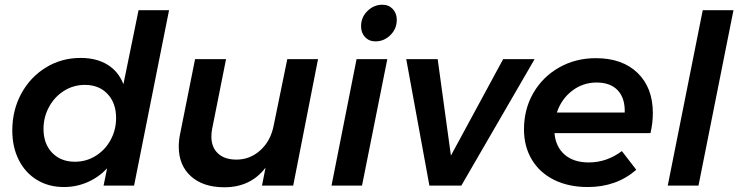

<svg xmlns="http://www.w3.org/2000/svg" viewBox="-20 -785 3122 812"><path d="M32 -233Q32 -319 70 -389Q108 -459 174 -499.5Q240 -540 321 -540Q388 -540 434.5 -511.5Q481 -483 502 -429L566 -742H695L547 0H418L433 -73Q397 -35 350 -14.5Q303 6 250 6Q186 6 136.5 -24Q87 -54 59.5 -108.5Q32 -163 32 -233ZM471 -286Q471 -349 435 -387.5Q399 -426 339 -426Q291 -426 251 -401Q211 -376 187.5 -333Q164 -290 164 -240Q164 -177 200.5 -139Q237 -101 297 -101Q345 -101 385 -126Q425 -151 448 -193.5Q471 -236 471 -286Z M736 -165Q736 -192 742 -220L805 -535H936L877 -239Q874 -223 874 -207Q874 -162 902 -136Q930 -110 980 -110Q1037 -110 1080.5 -149Q1124 -188 1137 -252L1195 -535H1325L1220 0H1088L1103 -76Q1040 7 929 7Q839 7 787.5 -39.5Q736 -86 736 -165Z M1618 -535 1511 0H1382L1488 -535ZM1658 -701Q1658 -663 1631 -636.5Q1604 -610 1568 -610Q1541 -610 1524 -628Q1507 -646 1507 -674Q1507 -712 1534 -738.5Q1561 -765 1597 -765Q1624 -765 1641 -747Q1658 -729 1658 -701Z M2241 -535 1931 0H1796L1698 -535H1831L1887 -127L2108 -535Z M2741 -307Q2741 -265 2731 -222H2325Q2330 -164 2368 -131Q2406 -98 2470 -98Q2546 -98 2610 -146L2671 -67Q2587 6 2466 6Q2385 6 2324 -24Q2263 -54 2229.5 -109.5Q2196 -165 2196 -238Q2196 -323 2235.5 -391.5Q2275 -460 2344.5 -499.5Q2414 -539 2500 -539Q2612 -539 2676.5 -476.5Q2741 -414 2741 -307ZM2503 -436Q2445 -436 2399.5 -401Q2354 -366 2335 -309H2622Q2624 -369 2593 -402.5Q2562 -436 2503 -436Z M3082 -742 2934 0H2804L2952 -742Z"/></svg>

Font: Gontserrat Medium
Style: Italic
Weight: 500
Italic angle: -11.3°
Designer: Julieta Ulanovsky
Foundry: Julieta Ulanovsky
Version: Version 6.001